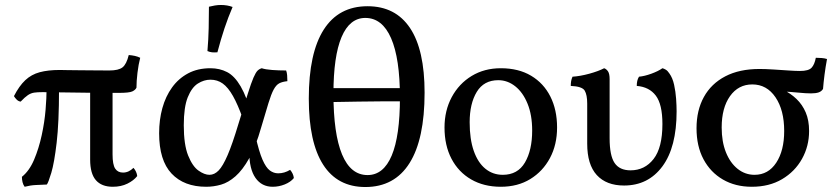

<svg xmlns="http://www.w3.org/2000/svg" viewBox="-20 -741 3356 771"><path d="M63 -333Q54 -334 47 -341Q40 -348 36 -355Q57 -396 81.5 -419Q106 -442 139.5 -451Q173 -460 220 -460Q230 -460 247.5 -459.5Q265 -459 289.5 -459Q314 -459 346 -458.5Q378 -458 419 -458Q456 -458 472 -470.5Q488 -483 497 -520Q510 -519 521.5 -516.5Q533 -514 543 -509Q536 -482 532 -448.5Q528 -415 528 -389Q524 -380 511.5 -374Q499 -368 456 -368Q343 -368 266 -369.5Q189 -371 151 -371Q130 -371 117 -369Q104 -367 92 -359Q80 -351 63 -333ZM79 9Q73 1 70.5 -9.5Q68 -20 68 -31Q98 -55 117 -100Q136 -145 147.5 -198Q159 -251 163 -300Q167 -349 167 -382L217 -381Q217 -249 207.5 -168Q198 -87 186 -47Q174 -7 168 0Q145 1 123.5 2Q102 3 79 9ZM433 9Q388 9 365 -17.5Q342 -44 342 -100V-391H432V-121Q432 -80 442.5 -64Q453 -48 474 -48Q497 -48 516 -67Q529 -52 531 -34Q517 -16 491.5 -3.5Q466 9 433 9Z M808 9Q719 9 669 -44Q619 -97 619 -206Q619 -260 632 -307Q645 -354 671 -390Q697 -426 735.5 -446.5Q774 -467 825 -467Q862 -467 892 -451.5Q922 -436 946.5 -394Q971 -352 994 -271L955 -265Q935 -321 915.5 -355.5Q896 -390 874.5 -405.5Q853 -421 825 -421Q799 -421 774.5 -405.5Q750 -390 734 -350.5Q718 -311 718 -238Q718 -160 735.5 -116.5Q753 -73 777 -56Q801 -39 821 -39Q841 -39 858 -56.5Q875 -74 894 -118Q913 -162 937 -242Q961 -320 975 -364.5Q989 -409 998 -429.5Q1007 -450 1014 -457Q1021 -464 1031 -467Q1046 -462 1072.5 -460Q1099 -458 1129 -458Q1132 -450 1133 -439.5Q1134 -429 1134 -415Q1114 -413 1101.5 -406.5Q1089 -400 1079 -381.5Q1069 -363 1058 -327Q1047 -291 1029 -230Q1007 -152 980.5 -105Q954 -58 925.5 -33Q897 -8 867.5 0.5Q838 9 808 9ZM1075 9Q1031 9 1006 -26.5Q981 -62 981 -130L1006 -195Q1020 -132 1034 -100Q1048 -68 1063.5 -56.5Q1079 -45 1097 -45Q1122 -45 1145 -59Q1158 -44 1160 -26Q1147 -10 1123.5 -0.5Q1100 9 1075 9ZM853 -531Q840 -530 831 -531Q822 -532 813 -536Q817 -583 818 -628Q819 -673 819 -714Q831 -717 843 -719Q855 -721 867 -721Q893 -721 914 -713Q896 -671 881.5 -627.5Q867 -584 853 -531Z M1447 10Q1335 10 1277.5 -80Q1220 -170 1220 -345Q1220 -528 1280 -622Q1340 -716 1456 -716Q1568 -716 1626.5 -628.5Q1685 -541 1685 -369Q1685 -182 1624.5 -86Q1564 10 1447 10ZM1456 -38Q1520 -38 1553 -116.5Q1586 -195 1586 -349Q1586 -506 1550.5 -587.5Q1515 -669 1447 -669Q1384 -669 1351.5 -592Q1319 -515 1319 -365Q1319 -204 1353.5 -121Q1388 -38 1456 -38ZM1302 -331V-387H1606V-334Q1554 -334 1511 -334Q1468 -334 1419 -333Q1370 -332 1302 -331Z M1991 9Q1923 9 1872 -20.5Q1821 -50 1793 -103.5Q1765 -157 1765 -229Q1765 -297 1794 -351Q1823 -405 1874 -436Q1925 -467 1991 -467Q2062 -467 2112.5 -437Q2163 -407 2190 -353.5Q2217 -300 2217 -229Q2217 -160 2188.5 -106.5Q2160 -53 2109.5 -22Q2059 9 1991 9ZM1999 -39Q2059 -39 2088 -88.5Q2117 -138 2117 -217Q2117 -279 2098.5 -324.5Q2080 -370 2049 -394.5Q2018 -419 1981 -419Q1923 -419 1894.5 -372Q1866 -325 1866 -250Q1866 -182 1882.5 -135Q1899 -88 1929 -63.5Q1959 -39 1999 -39Z M2486 4Q2415 4 2376.5 -38Q2338 -80 2338 -164V-325Q2338 -360 2328 -377Q2318 -394 2272 -396Q2272 -407 2273.5 -415.5Q2275 -424 2279 -433Q2310 -435 2346.5 -445Q2383 -455 2406 -467Q2415 -464 2421.5 -454.5Q2428 -445 2428 -423V-186Q2428 -116 2448 -86.5Q2468 -57 2512 -57Q2569 -57 2604.5 -102.5Q2640 -148 2640 -243Q2640 -322 2613.5 -357Q2587 -392 2537 -396Q2537 -407 2539 -416Q2541 -425 2546 -433Q2568 -435 2595.5 -445Q2623 -455 2640 -467Q2645 -466 2653 -461.5Q2661 -457 2668 -446Q2681 -428 2687 -400.5Q2693 -373 2695 -344.5Q2697 -316 2697 -294Q2697 -150 2640 -73Q2583 4 2486 4Z M2999 9Q2933 9 2883 -20Q2833 -49 2805 -101.5Q2777 -154 2777 -226Q2777 -298 2806.5 -351.5Q2836 -405 2892.5 -434.5Q2949 -464 3030 -464Q3053 -464 3085 -462Q3117 -460 3146 -458Q3175 -456 3192 -456Q3227 -456 3239 -469Q3251 -482 3256 -509Q3267 -509 3279.5 -508Q3292 -507 3301 -504Q3295 -472 3291 -441Q3287 -410 3285 -384Q3279 -374 3267.5 -370Q3256 -366 3237 -366Q3216 -366 3186.5 -369Q3157 -372 3117 -374L3124 -381Q3155 -366 3178.5 -343.5Q3202 -321 3215.5 -289.5Q3229 -258 3229 -215Q3229 -154 3200.5 -103Q3172 -52 3120.5 -21.5Q3069 9 2999 9ZM3010 -39Q3065 -39 3097 -87.5Q3129 -136 3129 -215Q3129 -299 3094 -350.5Q3059 -402 3001 -402Q2945 -402 2911.5 -355Q2878 -308 2878 -229Q2878 -172 2895 -129.5Q2912 -87 2942 -63Q2972 -39 3010 -39Z"/></svg>

Font: Vollkorn
Style: Regular
Weight: 400
Designer: Friedrich Althausen
Foundry: Friedrich Althausen
Version: Version 4.104